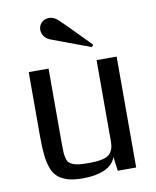

<svg xmlns="http://www.w3.org/2000/svg" viewBox="-87 -840 744 914"><g transform="rotate(-10 285.5 -383.0)"><path d="M73 0ZM498 0H409L400 -68Q387 -30 344.5 -11.5Q302 7 240 7Q198 7 169.5 -1Q141 -9 121.5 -25Q102 -41 91.5 -69.5Q81 -98 77 -133.5Q73 -169 73 -222V-536H169V-225Q169 -214 169 -195.5Q169 -177 169 -170Q169 -144 170 -129.5Q171 -115 175 -100.5Q179 -86 186 -79.5Q193 -73 206.5 -68Q220 -63 238 -61.5Q256 -60 283 -60Q315 -60 337 -64Q359 -68 371.5 -75.5Q384 -83 390.5 -95Q397 -107 399 -118.5Q401 -130 401 -148Q401 -154 401 -167Q401 -180 401 -187V-536H498ZM254 -756Q262 -749 298 -713Q334 -677 366 -644L398 -611L390 -601L344 -618Q299 -635 250.5 -653Q202 -671 197 -673Q180 -681 171 -695Q162 -709 162 -724Q162 -744 176 -758.5Q190 -773 213 -773Q234 -773 254 -756Z"/></g></svg>

Font: Myanmar Chatu
Style: Regular
Weight: 400
Designer: Danh Hong
Foundry: Google Inc.
Version: Version 2.00 November 20, 2015